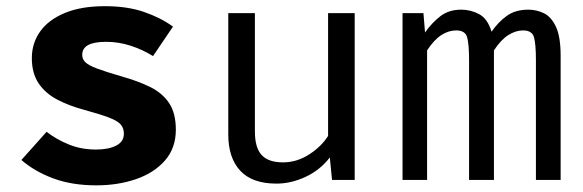

<svg xmlns="http://www.w3.org/2000/svg" viewBox="-20 -568 1840 606"><path d="M283 -96Q322.5 -96 346.8 -108.5Q371 -121 371 -146Q371 -163 361.5 -174.5Q352 -186 325 -196.5Q298 -207 245 -221.5Q196.5 -234.5 159.2 -254.5Q122 -274.5 101.2 -306Q80.5 -337.5 80.5 -384.5Q80.5 -432 107 -469Q133.5 -506 185 -527.2Q236.5 -548.5 311 -548.5Q382 -548.5 434.8 -530.2Q487.5 -512 526 -484L463 -391Q430 -411.5 392 -423.8Q354 -436 315.5 -436Q277 -436 258.2 -425.8Q239.5 -415.5 239.5 -395Q239.5 -381.5 249.2 -371.8Q259 -362 286 -351.8Q313 -341.5 365 -326.5Q416.5 -312 454.8 -293Q493 -274 514 -242.2Q535 -210.5 535 -158.5Q535 -100.5 500.5 -61.2Q466 -22 409 -2.5Q352 17 284 17Q207 17 148 -5Q89 -27 47.5 -63L127 -152Q158 -128 197.2 -112Q236.5 -96 283 -96Z M784.5 -526.5V-153.5Q784.5 -101.5 806 -78.5Q827.5 -55.5 873 -55.5Q916.5 -55.5 955.2 -80.2Q994 -105 1015.5 -139V-526.5H1099.5V0H1028L1021 -71Q990 -31 944.5 -9.8Q899 11.5 852.5 11.5Q776 11.5 738.2 -29.2Q700.5 -70 700.5 -143.5V-526.5Z M1647.5 -537.5Q1673 -537.5 1696.2 -526.5Q1719.5 -515.5 1734.5 -484Q1749.5 -452.5 1749.5 -392V0H1671.5V-378.5Q1671.5 -428 1665.5 -450Q1659.5 -472 1631 -472Q1607.5 -472 1584.2 -457.2Q1561 -442.5 1539 -409V0H1460.5V-378.5Q1460.5 -428 1454.5 -450Q1448.5 -472 1420 -472Q1395.5 -472 1372.8 -457.2Q1350 -442.5 1328 -409V0H1250.5V-526.5H1316.5L1321.5 -465.5Q1343 -496 1369.8 -516.8Q1396.5 -537.5 1436 -537.5Q1466 -537.5 1492.5 -523.2Q1519 -509 1531.5 -468Q1553 -499 1580 -518.2Q1607 -537.5 1647.5 -537.5Z"/></svg>

Font: Fast_Mono
Style: Regular
Weight: 400
Monospace: yes
Designer: Carrois Corporate, Edenspiekermann AG, Nikita Prokopov
Foundry: Carrois Corporate, Edenspiekermann AG, Nikita Prokopov
Version: Version 5.002